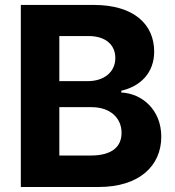

<svg xmlns="http://www.w3.org/2000/svg" viewBox="-20 -747 701 767"><path d="M63.2 0H373.9C537.3 0 624.3 -85.2 624.3 -201C624.3 -308.6 547.2 -373.6 464.5 -377.5V-384.6C540.1 -401.6 595.9 -455.3 595.9 -540.8C595.9 -649.9 514.9 -727.3 354.4 -727.3H63.2ZM217 -422.9V-603H333.8C402 -603 440.7 -567.8 440.7 -515.3C440.7 -457.7 393.8 -422.9 331 -422.9ZM217 -125.7V-318.9H345.9C419.7 -318.9 465.6 -276.3 465.6 -216.3C465.6 -161.6 428.3 -125.7 342.3 -125.7Z"/></svg>

Font: TID UI
Style: Bold
Weight: 700
Designer: The TID Project Authors
Foundry: Bakken & Bæck
Version: Version 1.001;hotconv 1.0.109;makeotfexe 2.5.65596